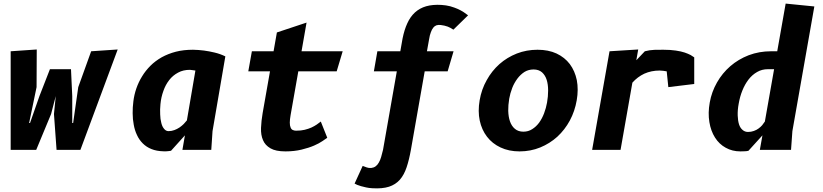

<svg xmlns="http://www.w3.org/2000/svg" viewBox="-20 -836 4590 1071"><path d="M383 -300 376 -450H258.5L200 -300L147.5 -150H142.5L184 -350L185 -560L39.5 -550V0H182L265 -200L291 -300L281 -200L295.5 0H428.5L636.5 -560L488.5 -550L416.5 -350L388 -150H383Z M1070 -442.5 1022.5 -164.5Q1017.5 -158 1005 -144.5Q995 -134.5 981.5 -125Q967 -115.5 953 -110.5Q937 -104.5 920.5 -104.5Q906 -104.5 896 -116.5Q885 -129 880 -149.5Q874 -172 873.5 -197.5Q872 -224.5 875 -255Q878.5 -293.5 891.5 -329Q903 -362.5 924 -389.5Q943.5 -415 973.5 -431Q1001.5 -446.5 1039.5 -446.5Q1043 -446 1051.5 -445Q1057 -444.5 1070 -442.5ZM892 8Q909.5 8.5 919.5 7Q920.5 7 934 5L1011.5 -81L997.5 0H1158.5L1165.5 -104.5L1237 -521.5Q1208.5 -535.5 1176.5 -543Q1147.5 -550 1118 -554Q1087 -558 1056.5 -558.5Q1003.5 -558.5 961 -547.5Q918.5 -536.5 882 -516.5Q845.5 -495.5 819.5 -469.5Q791.5 -441.5 772.5 -410Q753 -378.5 740.5 -342.5Q728.5 -307.5 724 -271Q719.5 -236.5 720 -204.5Q720 -171 726 -140.5Q731.5 -109 744 -83Q755.5 -57 776.5 -36Q797 -15.5 825 -4.5Q853 7 892 8Z M1601 -194 1644 -438H1858L1891.5 -550H1662L1690 -710L1524.5 -655L1506 -550H1385L1365 -438H1486L1445 -205Q1437.5 -161.5 1436 -122.5Q1434.5 -83 1447 -54.5Q1458.5 -26 1489 -8.5Q1518 8.5 1572.5 8.5Q1621.5 8.5 1662.5 -1.5Q1703.5 -11.5 1732 -24Q1760 -36 1779.5 -49.5Q1789.5 -56.5 1805.5 -67.5L1769.5 -158Q1760 -150.5 1746.5 -141Q1734 -132.5 1717 -124.5Q1701.5 -117.5 1679.5 -112Q1659.5 -107 1631.5 -107Q1621 -107 1613 -111Q1605 -114.5 1601 -125Q1596.5 -135 1596.5 -152Q1596.5 -168.5 1601 -194Z M2193.5 -438 2116.5 0Q2111 23 2106 40Q2101 57.5 2093 71Q2085.5 84.5 2075 92Q2064.5 99.5 2050.5 101Q2037.5 102 2026 98Q2022.5 97 2004.5 90Q2004 90 2004 89.5H2003L1958 188Q1965.5 192.5 1972 195Q1980.5 198.5 1994 202.5Q2009 207 2022.5 209.5Q2038 213 2057 214Q2112.5 217.5 2150 205.5Q2186.5 193.5 2210.5 166.5Q2234 139.5 2248 97.5Q2262 56 2272 0L2349 -438H2477L2510 -550H2361.5L2373.5 -616.5Q2377 -640 2383.5 -656.5Q2389 -672 2397 -682Q2404 -691 2415 -695Q2425.5 -698 2438.5 -696.5Q2460 -694 2477.5 -687.5Q2493 -681.5 2509 -670.5L2591 -750.5Q2582 -757.5 2566 -768.5Q2550.5 -778.5 2532.5 -786.5Q2517 -793.5 2491.5 -801Q2468 -807 2442.5 -808.5Q2394 -811.5 2357 -801Q2321 -790.5 2294.5 -766.5Q2268.5 -742.5 2252 -706Q2235.5 -670.5 2225.5 -621L2213 -550H2085L2065.5 -438Z M2878 8.5Q2939.5 8.5 2993.5 -13.5Q3047 -35.5 3089 -73.5Q3131 -112.5 3158.5 -163.5Q3186.5 -215.5 3197 -276.5Q3207.5 -336.5 3197.5 -389Q3187 -440 3158.5 -478.5Q3130 -516 3084.5 -537.5Q3039 -558.5 2978.5 -558.5Q2917 -558.5 2863 -537.5Q2808.5 -516 2766 -478.5Q2723 -440 2695 -389Q2666 -338 2655.5 -276.5Q2645 -215 2656 -163.5Q2667 -112 2696.5 -73.5Q2726 -35 2772 -13.5Q2818.5 8.5 2878 8.5ZM3031.5 -264Q3026 -233 3015 -204Q3004 -175 2987.5 -152Q2970.5 -129 2948.5 -115.5Q2927 -101.5 2899.5 -101.5Q2870.5 -101.5 2852 -117.5Q2833.5 -133 2824.5 -159.5Q2816 -184 2815 -218Q2814.5 -249.5 2820.5 -285.5Q2825.5 -315 2837.5 -346Q2848 -373 2866.5 -398Q2883.5 -420.5 2906 -435Q2928.5 -448.5 2956.5 -448.5Q2985 -448.5 3003.5 -432.5Q3021.5 -416 3029.5 -390.5Q3037.5 -365 3037.5 -331Q3037.5 -298 3031.5 -264Z M3529.5 -500 3540 -560 3380 -550 3283 0H3441.5L3507.5 -375Q3536 -407 3574 -425Q3613 -442.5 3660 -442.5Q3670 -442.5 3680 -441Q3683 -440.5 3689.2 -439.5Q3695.5 -438.5 3699 -438L3708 -350L3852.5 -367.5V-516Q3841.5 -523.5 3832.5 -529Q3818 -536.5 3799 -543Q3780 -549.5 3749.5 -554Q3720 -558.5 3679.5 -558.5Q3647.5 -558.5 3630.5 -558Q3603.5 -557 3577 -550Z M4298 -450 4246.5 -158Q4238.5 -146 4231.5 -137.5Q4223.5 -128 4211 -119Q4200.5 -111 4185 -105.5Q4170 -100 4152.5 -100Q4135 -100 4122.5 -111Q4109 -122 4102.5 -142Q4096 -162 4095 -191.5Q4094 -223 4100.5 -257.5Q4107.5 -298 4121 -331Q4135 -366 4155.5 -392.5Q4176 -419 4203.5 -434.5Q4230 -450 4263.5 -450ZM4218.5 0H4392.5L4400 -104.5L4522.5 -800L4362.5 -816L4315.5 -550H4280.5Q4215 -550 4156.5 -528Q4098.5 -505.5 4054 -467Q4009 -428 3979.5 -376Q3949.5 -323.5 3939 -264Q3928.5 -205.5 3937 -155Q3945 -105.5 3968.5 -68.5Q3991.5 -32 4028 -12Q4064.5 8.5 4110 8.5Q4123 8.5 4127.5 8Q4135.5 8 4139 7.5Q4140.5 7.5 4143.2 7.2Q4146 7 4147.5 6.5L4155 5L4233 -81Z"/></svg>

Font: B612
Style: Regular
Weight: 700
Italic angle: -10°
Designer: Nicolas Chauveau, Thomas Paillot, Jonathan Favre-Lamarine, Jean-Luc Vinot
Foundry: AIRBUS
Version: Version 1.008